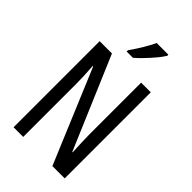

<svg xmlns="http://www.w3.org/2000/svg" viewBox="-278 -1034 1126 1126"><g transform="rotate(45 284.5 -471.5)"><path d="M497 0H395L151 -582H147Q153 -500 153 -438V0H73V-714H175L419 -141H422Q420 -185 418.5 -221.5Q417 -258 417 -286V-714H497ZM414 -934Q402 -913 378 -884.5Q354 -856 327.5 -828.5Q301 -801 280 -783H228V-794Q286 -876 317 -943H414Z"/></g></svg>

Font: Noto Sans Bengali UI ExtraCondensed
Style: Regular
Weight: 400
Width: 2
Designer: Jelle Bosma - Monotype Design Team
Foundry: Monotype Imaging Inc.
Version: Version 2.003; ttfautohint (v1.8.4.7-5d5b)